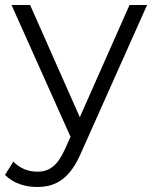

<svg xmlns="http://www.w3.org/2000/svg" viewBox="-38 -546 616 765"><path d="M110 199C189 199 242 162 285 63L548 -526H478L280 -79L82 -526H8L243 -1L220 50C191 114 159 138 111 138C74 138 42 125 15 98L-18 151C14 183 59 199 110 199Z"/></svg>

Font: Malon Grotesk
Style: Regular
Weight: 400
Designer: Julieta Ulanovsky
Foundry: Julieta Ulanovsky
Version: Version 7.200